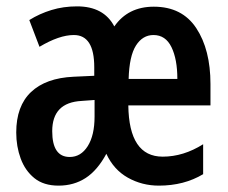

<svg xmlns="http://www.w3.org/2000/svg" viewBox="-20 -573 717 603"><path d="M463 -552Q552 -552 596.5 -484.5Q641 -417 641 -309V-242H383Q385 -81 491 -81Q556 -81 618 -120V-26Q558 10 479 10Q426 10 381.5 -15Q337 -40 314 -90Q286 -38 249 -14Q212 10 164 10Q117 10 88 -13.5Q59 -37 45 -75Q31 -113 31 -157Q31 -240 77.5 -284Q124 -328 211 -332L276 -335V-362Q276 -463 212 -463Q166 -463 104 -426L72 -510Q104 -530 141.5 -541.5Q179 -553 222 -553Q306 -553 339 -490Q382 -552 463 -552ZM462 -463Q428 -463 407 -430Q386 -397 384 -325H537Q537 -387 518.5 -425Q500 -463 462 -463ZM236 -256Q144 -251 144 -161Q144 -80 199 -80Q234 -80 255.5 -114Q277 -148 277 -207V-259Z"/></svg>

Font: Noto Sans Thai ExtCond SemBd
Style: Regular
Weight: 600
Width: 2
Designer: Monotype Design Team
Foundry: Monotype Imaging Inc.
Version: Version 2.002; ttfautohint (v1.8.4.7-5d5b)